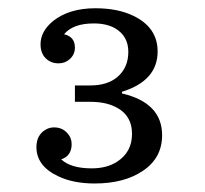

<svg xmlns="http://www.w3.org/2000/svg" viewBox="-20 -800 490 458"><path d="M158.7 -596.2H195.8Q235.4 -596.2 259.3 -615.7Q286.1 -638.2 286.1 -676.3Q286.1 -714.4 253.9 -732.9Q233.9 -744.1 203.6 -744.1Q154.3 -744.1 132.8 -718.3Q158.7 -712.4 158.7 -686.5Q158.7 -669.4 145.5 -658.2Q134.8 -648.9 119.6 -648.9Q101.6 -648.9 89.4 -660.6Q76.7 -672.9 76.7 -694.3Q76.7 -725.6 106.9 -750Q145 -780.3 207.5 -780.3Q261.2 -780.3 298.3 -762.2Q356 -734.4 356 -677.2Q356 -607.4 271 -581.1V-577.1Q366.7 -554.7 366.7 -477.5Q366.7 -422.9 320.3 -392.1Q275.9 -362.3 205.6 -362.3Q155.3 -362.3 119.1 -379.4Q66.9 -403.8 66.9 -449.2Q66.9 -478.5 89.8 -491.2Q98.6 -496.1 108.9 -496.1Q128.9 -496.1 141.1 -481.9Q150.9 -471.2 150.9 -456.1Q150.9 -428.2 126 -419.9Q148.9 -398.4 198.7 -398.4Q235.4 -398.4 259.8 -414.6Q294.9 -437.5 294.9 -480.5Q294.9 -526.9 253.4 -545.9Q230 -557.1 195.8 -557.1H158.7Z"/></svg>

Font: BIZ UDPMincho
Style: Regular
Weight: 400
Designer: TypeBank Co., Ltd.
Foundry: Morisawa Inc.
Version: Version 1.06